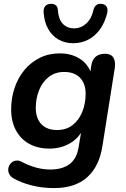

<svg xmlns="http://www.w3.org/2000/svg" viewBox="-20 -772 644 982"><path d="M256 190Q196 190 142.5 176.5Q89 163 49 140Q32 130 26 115.5Q20 101 23 87Q26 73 36 62.5Q46 52 61 49.5Q76 47 94 57Q126 74 162.5 84.5Q199 95 238 95Q298 95 335 68Q372 41 382 -19L398 -114L406 -113Q382 -64 336 -38Q290 -12 233 -12Q174 -12 130 -36Q86 -60 61.5 -105.5Q37 -151 37 -213Q37 -270 54.5 -322Q72 -374 104.5 -413.5Q137 -453 183 -476Q229 -499 286 -499Q344 -499 387.5 -472Q431 -445 448 -392L436 -364L447 -437Q452 -468 470 -482.5Q488 -497 518 -497Q547 -497 559.5 -478Q572 -459 567 -424L504 -26Q488 79 426 134.5Q364 190 256 190ZM272 -107Q319 -107 351.5 -132.5Q384 -158 401 -200.5Q418 -243 418 -292Q418 -344 389.5 -374Q361 -404 308 -404Q262 -404 229.5 -378.5Q197 -353 180 -311Q163 -269 163 -220Q163 -167 191.5 -137Q220 -107 272 -107ZM355 -551Q311 -551 278 -570.5Q245 -590 225.5 -625.5Q206 -661 203 -710Q202 -728 210 -739Q218 -750 235 -752Q252 -754 263.5 -746.5Q275 -739 276 -720Q279 -674 301 -650.5Q323 -627 359 -627Q394 -627 421 -651.5Q448 -676 458 -721Q462 -738 473 -746Q484 -754 500 -752Q517 -751 525 -738Q533 -725 528 -704Q516 -656 491.5 -622Q467 -588 432 -569.5Q397 -551 355 -551Z"/></svg>

Font: Nunito ExtraLight
Style: Bold Italic
Weight: 700
Italic angle: -9°
Version: Version 3.602